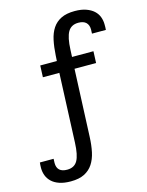

<svg xmlns="http://www.w3.org/2000/svg" viewBox="-227 -850 890 1161"><g transform="rotate(-15 218.0 -269.5)"><path d="M71 -500H175L177 -534Q180 -586 189 -628.5Q198 -671 218 -701Q238 -731 271.5 -747.5Q305 -764 357 -764Q398 -764 427.5 -753.5Q457 -743 475.5 -726Q494 -709 502.5 -686.5Q511 -664 511 -639Q511 -631 511 -622Q511 -613 510 -605H423Q423 -612 423.5 -618Q424 -624 424 -631Q424 -659 408 -674.5Q392 -690 360 -690Q315 -690 295 -655.5Q275 -621 272 -544L270 -500H404L401 -427H266L248 -5Q246 46 237 88Q228 130 208 160.5Q188 191 154.5 208Q121 225 69 225Q28 225 -1.5 215Q-31 205 -49.5 187.5Q-68 170 -76.5 147.5Q-85 125 -85 100Q-85 92 -84.5 83Q-84 74 -83 66H3Q3 73 2.5 79Q2 85 2 92Q2 151 66 151Q111 151 130.5 116.5Q150 82 153 5L171 -427H68Z"/></g></svg>

Font: Hermeneus One
Style: Regular
Weight: 400
Designer: Rodrigo Fuenzalida, Pablo Impallari
Foundry: Pablo Impallari, Rodrigo Fuenzalida
Version: Version 1.002; ttfautohint (v0.93) -l 8 -r 50 -G 200 -x 14 -